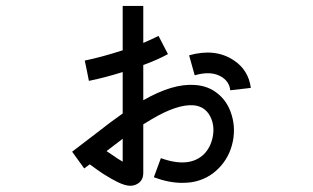

<svg xmlns="http://www.w3.org/2000/svg" viewBox="-20 -590 1040 638"><path d="M703.1 -279.3Q732.4 -255.9 746.1 -218.8Q763.7 -171.9 753.9 -121.1Q743.2 -67.4 706.1 -30.3Q669.9 6.8 616.2 15.6Q600.6 17.6 585 17.6Q541 17.6 491.2 -1L514.6 -64.5Q609.4 -30.3 658.2 -78.1Q679.7 -100.6 686.5 -133.3Q693.4 -166 682.6 -194.3Q666 -236.3 623 -240.2Q568.4 -244.1 483.4 -193.4Q469.7 -185.5 456.1 -176.8V-15.6Q456.1 11.7 433.6 22.5Q423.8 27.3 413.1 27.3Q396.5 27.3 372.1 15.6Q351.6 5.9 322.3 -12.7Q301.8 -26.4 278.3 -43.9Q267.6 -36.1 259.8 -30.3L219.7 -85.9Q239.3 -100.6 286.1 -136.7Q352.5 -188.5 387.7 -212.9V-350.6Q325.2 -331.1 275.4 -321.3L268.6 -355.5L261.7 -388.7Q318.4 -400.4 387.7 -422.9V-570.3H456.1V-447.3Q483.4 -459 506.8 -470.7L538.1 -410.2Q502 -390.6 456.1 -374V-256.8Q554.7 -313.5 627.9 -307.6Q671.9 -304.7 703.1 -279.3ZM387.7 -52.7V-128.9Q367.2 -113.3 334 -87.9Q343.8 -81.1 351.6 -76.2Q372.1 -61.5 387.7 -52.7ZM756.8 -389.6Q805.7 -357.4 813.5 -297.9L745.1 -290Q742.2 -317.4 718.8 -333Q683.6 -356.4 627 -339.8L608.4 -406.2Q695.3 -430.7 756.8 -389.6Z"/></svg>

Font: irohakakuC Regular
Style: Regular
Weight: 400
Designer: [Source Han Sans]
Ryoko NISHIZUKA Ë•øÂ°öÊ∂ºÂ≠ê (kana & ideographs); Paul D. Hunt (Latin, Greek & Cyrillic); Wenlong ZHAN
Version: Version 1.001.20160904